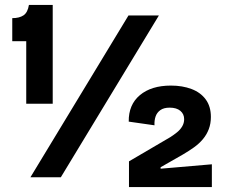

<svg xmlns="http://www.w3.org/2000/svg" viewBox="-20 -723 920 783"><path d="M87 -300V-555H30V-649Q59 -649 76 -660.5Q93 -672 98 -703H195V-300ZM104 0 504 -660H628L228 0ZM506 40V-65L675 -164Q689 -173 702 -183.5Q715 -194 723 -207.5Q731 -221 731 -237Q731 -258 715.5 -271Q700 -284 672 -284Q648 -284 634 -274Q620 -264 614.5 -248Q609 -232 610 -212L505 -227Q504 -296 550.5 -335Q597 -374 677 -374Q724 -374 761 -360Q798 -346 819 -317.5Q840 -289 840 -246Q840 -219 831.5 -196.5Q823 -174 807.5 -155.5Q792 -137 771 -122Q750 -107 726 -93L635 -41V-35L844 -53V40Z"/></svg>

Font: Bricolage Grotesque 36pt SemiBold
Style: Regular
Weight: 600
Designer: Mathieu Triay
Foundry: Atelier Triay
Version: Version 1.001;gftools[0.9.33.dev8+g029e19f]